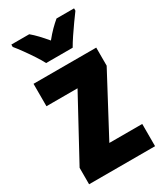

<svg xmlns="http://www.w3.org/2000/svg" viewBox="-192 -843 787 920"><g transform="rotate(-30 201.5 -383.0)"><path d="M384 0H19V-91L201 -426H29V-550H376V-450L202 -123H384ZM378 -753Q364 -734 345 -707.5Q326 -681 308 -654Q290 -627 278 -606H131Q121 -626 103 -653.5Q85 -681 65.5 -708Q46 -735 31 -753V-766H130Q148 -751 166 -732Q184 -713 205 -688Q226 -714 244.5 -732.5Q263 -751 281 -766H378Z"/></g></svg>

Font: Noto Sans Display Condensed ExtraBold
Style: Regular
Weight: 800
Width: 3
Designer: Monotype Design Team
Foundry: Monotype Imaging Inc.
Version: Version 2.003